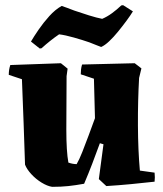

<svg xmlns="http://www.w3.org/2000/svg" viewBox="-20 -714 633 744"><path d="M182 10Q163 7 141 -6.5Q119 -20 101.5 -39Q84 -58 77 -76Q75 -148 71.5 -237Q68 -326 65 -407L14 -424Q14 -445 20 -462L216 -469L242 -448L238 -419Q237 -297 237 -212Q237 -127 245 -84Q262 -78 277 -78Q287 -95 298.5 -124Q310 -153 323 -188Q336 -223 348 -256Q347 -295 346 -332.5Q345 -370 344 -409L293 -426Q293 -435 294 -444.5Q295 -454 298 -464L502 -469L528 -449L519 -412Q514 -324 514.5 -227.5Q515 -131 522 -53L579 -45Q580 -36 580 -27Q580 -18 579 -10Q534 -5 487.5 -0.5Q441 4 392 7L363 -20L381 -155L367 -159Q351 -115 337 -78.5Q323 -42 306 -2Q273 4 245 7Q217 10 182 10ZM134 -526 100 -553Q111 -572 129.5 -599Q148 -626 171 -651.5Q194 -677 219 -691Q226 -689 239 -684Q252 -679 268 -673Q294 -664 324.5 -654.5Q355 -645 376 -641Q395 -649 413.5 -662.5Q432 -676 450 -693L457 -694L495 -670Q486 -655 470.5 -634Q455 -613 437.5 -591.5Q420 -570 403 -554Q386 -538 372 -532Q368 -533 355 -538.5Q342 -544 326 -550Q300 -559 266.5 -568.5Q233 -578 209 -581Q174 -557 141 -527Z"/></svg>

Font: Labrada ExtraBold
Style: Regular
Weight: 800
Designer: Mercedes Jáuregui
Foundry: Omnibus-Type Team
Version: Version 1.000; ttfautohint (v1.8.4.7-5d5b)